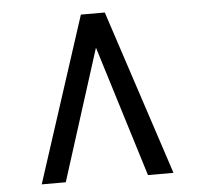

<svg xmlns="http://www.w3.org/2000/svg" viewBox="-47 -797 744 712"><g transform="rotate(-5 325.0 -441.0)"><path d="M368.5 -748 570.5 -133.5H475.5L324.5 -621L169.5 -133.5H80L279.5 -748Z"/></g></svg>

Font: Merriweather 48pt
Style: Bold
Weight: 700
Version: Version 2.100